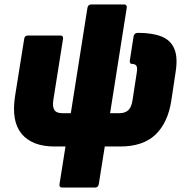

<svg xmlns="http://www.w3.org/2000/svg" viewBox="-20 -660 830 865"><path d="M261 185Q246 185 248 170L275 0H226Q125 0 77.5 -57Q30 -114 48 -228L89 -485Q91 -500 106 -500H252Q266 -500 264 -485L220 -208Q216 -179 225 -164.5Q234 -150 262 -150H299L374 -625Q377 -640 392 -640H538Q553 -640 551 -625L476 -150H517Q543 -150 557.5 -163Q572 -176 577 -208L596 -332Q600 -355 594.5 -363.5Q589 -372 575 -372Q563 -372 565 -388L582 -497Q585 -512 602 -512Q665 -512 706.5 -496Q748 -480 765 -441Q782 -402 771 -334L752 -208Q737 -108 681 -54Q625 0 521 0H452L425 170Q422 185 408 185Z"/></svg>

Font: Sofia Sans ExtraBlack
Style: Italic
Weight: 1000
Italic angle: -9°
Designer: Botio Nikoltchev, Ani Petrova
Foundry: lettersoup
Version: Version 4.100; ttfautohint (v1.8.4.7-5d5b)